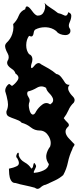

<svg xmlns="http://www.w3.org/2000/svg" viewBox="-20 -958 536 1290"><path d="M213.4 303.2Q181.6 294.4 148.9 287.6Q115.7 281.2 84 271.5Q72.8 272 64.9 266.6Q57.6 261.2 52.7 252Q43.9 235.4 42 212.4Q40 189.5 40 175.3Q69.8 169.9 94.2 157.7Q106.9 150.9 106.9 137.2Q106.9 124.5 96.7 106.4Q84.5 96.7 91.8 80.6Q98.6 64.9 104 68.8Q105.5 69.8 106.4 74.2Q106.9 78.6 106 86.9Q115.7 116.7 145.5 132.8Q174.8 148.9 190.4 174.8Q200.7 170.9 202.6 156.2Q205.1 142.1 208 138.2Q210 135.7 212.9 139.2Q215.8 142.1 221.7 154.3Q224.6 161.6 215.3 178.2Q205.6 194.8 207 201.2Q207.5 203.1 210 203.6Q212.4 204.1 217.8 202.1Q244.1 200.2 273.4 186.5Q303.2 172.9 308.6 145Q290.5 119.6 290.5 94.7Q290.5 89.8 291 84.5Q295.9 54.2 316.9 26.4Q320.8 14.6 320.8 2.9Q320.8 -19 307.6 -42Q287.1 -77.6 252.4 -81.1Q249.5 -81.1 246.6 -81.1Q213.4 -81.1 188 -101.6Q160.2 -124 125.5 -133.3Q118.2 -142.6 106.4 -147.9Q94.7 -153.3 82.5 -157.7Q59.1 -165.5 39.6 -174.8Q22.9 -183.1 22.9 -203.6Q22.9 -207 23.4 -210.9Q33.7 -232.4 33.7 -256.3Q33.7 -266.6 31.7 -277.8Q25.4 -314 15.1 -345.2Q15.1 -345.2 15.1 -349.6Q15.1 -367.2 29.3 -384.3Q36.6 -393.6 43.5 -393.6Q49.3 -389.2 60.5 -380.4Q83.5 -395.5 99.1 -419.9Q104 -428.2 104 -435.5Q104 -450.7 84 -463.9Q78.6 -483.4 60.1 -494.6Q42 -505.9 32.7 -520Q27.8 -527.3 27.8 -537.1Q27.8 -546.9 36.6 -560.1Q38.6 -566.9 38.6 -573.7Q38.6 -586.4 31.7 -598.6Q21 -617.2 16.1 -634.8Q14.2 -641.6 14.2 -647.5Q14.2 -650.4 14.6 -653.3Q16.1 -662.6 24.4 -670.9Q51.3 -695.8 62.5 -729.5Q70.3 -752.4 70.3 -774.9Q70.3 -785.6 68.4 -796.4Q93.3 -819.8 105.5 -851.6Q117.2 -882.8 149.4 -896Q150.9 -907.2 154.3 -911.1Q157.7 -915.5 162.1 -915Q175.3 -913.1 195.3 -884.8Q215.3 -856.4 231 -853Q232.4 -853 233.9 -853Q264.2 -853 276.4 -882.3Q283.7 -899.4 283.7 -915Q283.7 -927.2 279.3 -938.5Q294.9 -920.4 320.8 -904.8Q346.7 -888.7 369.6 -870.1Q389.6 -866.2 410.2 -855.5Q415.5 -852.5 420.4 -852.5Q433.1 -852.5 438.5 -876Q450.2 -871.6 455.1 -865.2Q459.5 -858.4 459 -850.6Q458.5 -831.1 447.3 -806.6Q442.4 -795.9 442.4 -786.1Q442.4 -773.4 451.2 -762.7Q454.1 -752.4 452.6 -744.6Q451.2 -737.3 446.3 -732.4Q436.5 -722.2 418 -722.2Q410.2 -722.2 400.9 -724.1Q369.6 -731 357.9 -749.5Q328.6 -772.9 289.1 -774.9Q285.2 -774.9 281.2 -774.9Q246.1 -774.9 216.8 -759.3Q208 -752 206.5 -738.3Q205.1 -724.6 199.2 -717.3Q196.3 -713.4 190.9 -712.9Q185.1 -712.9 175.3 -717.3Q156.7 -691.9 156.2 -655.8Q156.2 -655.8 156.2 -652.3Q156.2 -618.7 174.8 -594.7Q186.5 -589.4 191.4 -582Q196.3 -574.2 197.3 -565.4Q197.8 -562.5 197.8 -559.6Q197.8 -546.4 192.4 -531.7Q188.5 -521 188.5 -512.2Q188.5 -505.9 190.4 -500.5Q198.2 -499.5 208.5 -513.7Q218.8 -527.8 231.4 -532.7Q237.3 -535.2 243.2 -533.7Q249.5 -532.7 256.3 -525.9Q282.7 -511.7 308.6 -496.6Q334.5 -481.4 358.4 -460.9Q369.6 -459.5 377.9 -453.1Q386.2 -446.3 393.1 -437.5Q405.8 -420.9 416.5 -403.3Q426.8 -388.2 443.8 -388.2Q445.8 -388.2 447.8 -388.2Q438.5 -377.9 438 -368.2Q437 -358.9 440.9 -349.6Q450.2 -328.6 469.7 -309.6Q481 -297.9 481.4 -285.6Q481.4 -277.3 475.6 -268.1Q452.1 -246.6 439.9 -217.3Q427.2 -188.5 408.2 -164.1Q417.5 -149.9 435.1 -133.3Q442.9 -126 442.9 -118.2Q442.9 -109.4 431.6 -101.1Q422.4 -90.8 420.9 -80.6Q419.4 -70.3 422.4 -60.5Q428.2 -42.5 444.8 -25.9Q461.9 -9.3 473.6 4.4Q485.8 11.2 476.6 22.9Q467.3 34.7 465.8 44.9Q445.8 86.4 436.5 131.8Q427.2 177.7 404.8 218.3Q379.9 240.2 349.1 254.4Q317.9 268.6 288.1 282.7Q269 285.6 251.5 302.2Q242.7 310.5 232.9 311Q223.6 311 213.4 303.2ZM223.1 -210.4Q237.8 -235.4 264.2 -255.4Q277.8 -265.6 291.5 -265.6Q304.2 -265.6 317.4 -256.8Q332 -266.1 335.4 -275.9Q338.9 -285.2 335.9 -294.9Q330.1 -312.5 311.5 -331.1Q293 -349.6 289.6 -367.7Q273.9 -377.4 258.3 -377.4Q243.2 -377.4 227.5 -368.2Q196.3 -349.6 167 -343.3Q162.6 -336.4 162.6 -328.6Q162.6 -318.4 170.9 -306.6Q179.2 -294.9 179.2 -282.7Q179.2 -273.9 174.8 -264.2Q173.3 -258.3 173.3 -250.5Q173.3 -237.8 177.7 -220.2Q184.6 -192.9 197.8 -188.5Q203.6 -187 210 -191.4Q216.3 -196.3 223.1 -210.4Z"/></svg>

Font: Brazier Flame
Style: Regular
Weight: 400
Designer: Walter E Stewart
Version: 0.1